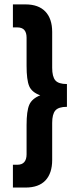

<svg xmlns="http://www.w3.org/2000/svg" viewBox="-20 -760 358 864"><path d="M38.1 -18.6H57.6Q79.1 -18.6 89.4 -30.8Q99.6 -43 99.6 -65.4V-197.3Q99.6 -260.7 111.8 -288.6Q124 -316.4 161.1 -331.1Q123 -344.7 111.3 -372.6Q99.6 -400.4 99.6 -463.9V-590.8Q99.6 -613.3 89.4 -625Q79.1 -636.7 57.6 -636.7H38.1V-740.2H94.7Q153.3 -740.2 184.1 -708Q214.8 -675.8 214.8 -616.2V-455.1Q214.8 -415 229 -398.4Q243.2 -381.8 281.2 -381.8V-279.3Q243.2 -279.3 229 -262.7Q214.8 -246.1 214.8 -207V-40Q214.8 19.5 184.6 51.8Q154.3 84 94.7 84H38.1Z"/></svg>

Font: Altinn-DIN Condensed
Style: DINCondensed-Bold
Weight: 700
Width: 3
Designer: Charles Nix
Foundry: Altinn
Version: Version 2.00